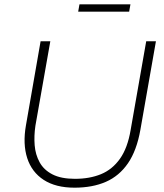

<svg xmlns="http://www.w3.org/2000/svg" viewBox="-20 -859 760 889"><path d="M325 10Q238 10 182.5 -26Q127 -62 106 -127Q85 -192 100 -278L168 -668H213L144 -277Q137 -230 140.5 -186.5Q144 -143 163.5 -107.5Q183 -72 223 -51.5Q263 -31 327 -31Q395 -31 447.5 -52.5Q500 -74 535.5 -124Q571 -174 585 -258L657 -668H702L630 -258Q613 -162 572.5 -103Q532 -44 470 -17Q408 10 325 10ZM342 -805 348 -839H584L578 -805Z"/></svg>

Font: Gantari ExtraLight
Style: Italic
Weight: 250
Italic angle: -10°
Designer: Anugrah Pasau
Foundry: Lafontype
Version: Version 1.000